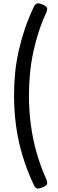

<svg xmlns="http://www.w3.org/2000/svg" viewBox="-20 -1019 340 1121"><path d="M248 -940Q224 -889 205.5 -831.5Q187 -774 174 -713Q161 -652 155 -588Q149 -524 149 -459Q149 -373 160.5 -288Q172 -203 194.5 -125Q217 -47 248 22Q259 47 254 57Q249 67 228 75Q206 84 195.5 81Q185 78 177 60Q136 -27 110.5 -113.5Q85 -200 73.5 -286Q62 -372 62 -459Q62 -525 68 -589.5Q74 -654 88.5 -719Q103 -784 124.5 -848.5Q146 -913 177 -978Q185 -995 195.5 -998.5Q206 -1002 228 -993Q249 -984 254 -974.5Q259 -965 248 -940Z"/></svg>

Font: Playwrite DE Grund
Style: Regular
Weight: 400
Designer: Veronika Burian, José Scaglione
Foundry: TypeTogether
Version: Version 1.002